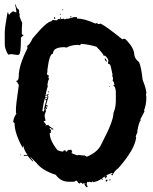

<svg xmlns="http://www.w3.org/2000/svg" viewBox="-44 -771 647 811"><path d="M222.7 -731.9V-728H218.8Q219.2 -731.9 222.7 -731.9ZM209 -712.4H212.9Q212.9 -708.5 209 -708.5ZM255.9 -702.6H257.8Q257.8 -699.7 252 -696.8V-698.7Q252.4 -702.6 255.9 -702.6ZM187.5 -698.7 189.5 -694.8V-690.9Q185.5 -692.9 183.6 -692.9V-694.8Q184.1 -698.7 187.5 -698.7ZM265.6 -698.7H281.2V-692.9Q311 -692.9 359.4 -671.4L363.3 -673.3H365.2L371.1 -669.4H373Q377.4 -669.4 380.9 -671.4Q406.2 -658.7 472.7 -605L476.6 -606.9H484.4Q523.4 -569.3 523.4 -538.6Q526.9 -520 543 -509.3Q552.7 -488.8 558.6 -433.1Q574.2 -395.5 574.2 -376.5L572.3 -372.6L574.2 -360.8Q574.2 -330.1 564.5 -304.2L566.4 -300.3L548.8 -267.1L550.8 -263.2Q542.5 -257.3 535.2 -212.4Q537.1 -212.4 537.1 -210.4Q534.2 -210.4 529.3 -194.8L531.2 -190.9Q525.4 -139.6 457 -62Q437 -46.9 431.6 -30.8H429.7Q425.8 -30.8 425.8 -34.7Q429.7 -36.6 431.6 -36.6L429.7 -40.5Q409.7 -34.7 404.3 -28.8Q408.2 -28.8 408.2 -26.9Q404.3 -18.1 400.4 -17.1V-22.9H394.5Q389.6 -19 386.7 -19L390.6 -13.2L386.7 -11.2H384.8L386.7 -15.1H382.8Q371.6 -5.4 349.6 -1.5Q349.6 -5.4 345.7 -5.4V-1.5H341.8Q337.4 -1.5 334 -3.4Q330.6 -1.5 326.2 -1.5Q326.2 -3.4 324.2 -3.4Q322.3 5.4 322.3 12.2Q326.2 12.7 326.2 16.1Q326.2 20 322.3 20Q312.5 12.2 312.5 2.4H310.5Q305.7 6.3 304.7 6.3Q304.7 3.4 298.8 0.5H296.9Q293 1 293 4.4Q286.6 4.4 281.2 -7.3H275.4L269.5 -3.4H246.1Q212.4 -3.4 191.4 -32.7Q133.3 -51.3 109.4 -83.5Q108.4 -83.5 85.9 -106.9H84L95.7 -91.3V-89.4H93.8Q74.2 -108.4 74.2 -112.8H56.6V-116.7H72.3Q59.1 -133.8 54.7 -153.8H52.7V-147.9H50.8Q17.6 -209 17.6 -249.5V-251.5Q14.2 -251.5 11.7 -257.3Q14.2 -275.9 25.4 -290.5L23.4 -294.4V-312Q23.4 -327.6 35.2 -409.7Q35.2 -417 23.4 -429.2Q35.2 -429.2 35.2 -448.7Q35.2 -495.1 72.3 -567.9L70.3 -577.6Q79.6 -579.1 93.8 -608.9Q153.8 -681.2 173.8 -681.2Q173.8 -684.1 179.7 -687Q190.4 -685.1 197.3 -685.1Q197.3 -688 203.1 -690.9H207L210.9 -689V-690.9Q209 -694.8 209 -696.8H212.9V-690.9H220.7Q222.7 -690.9 222.7 -692.9Q228.5 -690.9 228.5 -689Q236.3 -690.4 236.3 -692.9Q238.3 -692.9 238.3 -690.9Q251 -692.9 259.8 -696.8H265.6ZM296.9 -585.4Q296.9 -583.5 294.9 -579.6L285.2 -581.5Q258.3 -581.5 236.3 -569.8Q229.5 -571.8 228.5 -571.8Q179.7 -571.8 179.7 -544.4Q164.6 -544.4 156.2 -476.1V-464.4H154.3V-462.4Q154.3 -452.6 162.1 -452.6V-450.7L160.2 -440.9Q164.1 -440.4 164.1 -437Q159.7 -437 156.2 -411.6L158.2 -407.7Q154.3 -397.9 150.4 -378.4V-372.6H148.4V-368.7L150.4 -364.7H146.5V-358.9L150.4 -360.8H152.3V-356.9Q144.5 -356.9 144.5 -351.1Q140.6 -342.3 134.8 -302.2L138.7 -300.3H140.6Q140.6 -307.1 150.4 -310.1V-308.1Q150.4 -306.2 148.4 -306.2L150.4 -302.2Q144.5 -289.1 144.5 -280.8Q148.4 -263.2 148.4 -261.2Q145 -259.3 140.6 -259.3V-257.3L150.4 -245.6Q148.4 -241.7 148.4 -239.7L154.3 -243.7L158.2 -241.7Q158.2 -243.7 160.2 -243.7Q160.2 -239.7 181.6 -226.1V-224.1H175.8Q171.9 -224.1 171.9 -230H166V-228Q171.9 -221.7 171.9 -218.3Q169.9 -214.4 169.9 -212.4Q171.9 -212.4 171.9 -210.4Q168 -208.5 166 -208.5Q166 -177.7 199.2 -136.2Q215.8 -130.4 222.7 -130.4Q222.7 -136.2 232.4 -136.2Q234.4 -132.3 234.4 -130.4Q242.2 -130.4 242.2 -138.2H244.1Q246.1 -138.2 246.1 -136.2L250 -138.2H257.8Q257.8 -134.8 261.7 -128.4Q257.8 -127.9 257.8 -124.5Q264.2 -120.6 283.2 -114.7Q285.2 -114.7 285.2 -116.7L304.7 -114.7H312.5Q322.3 -110.4 322.3 -108.9Q370.1 -128.4 384.8 -163.6Q435.5 -259.3 435.5 -294.4Q445.3 -317.4 445.3 -345.2V-384.3Q442.9 -407.7 435.5 -407.7V-411.6H439.5Q436.5 -429.2 431.6 -429.2L433.6 -439Q433.6 -440.9 429.7 -454.6H431.6Q422.9 -499.5 419.9 -499.5Q412.1 -499.5 412.1 -505.4L414.1 -517.1Q405.8 -534.2 396.5 -536.6Q396.5 -534.7 394.5 -534.7Q394.5 -541.5 363.3 -573.7Q322.3 -585.4 296.9 -585.4ZM398.4 -524.9Q403.3 -523.9 408.2 -511.2H406.2Q398.4 -514.6 398.4 -524.9ZM416 -407.7H419.9V-405.8H416ZM160.2 -386.2Q164.1 -385.7 164.1 -382.3L160.2 -380.4ZM160.2 -374.5H162.1Q162.1 -370.6 158.2 -370.6L160.2 -360.8L150.4 -327.6H156.2V-321.8Q156.2 -317.9 152.3 -317.9V-319.8L154.3 -323.7H150.4V-319.8L154.3 -314Q154.3 -310.1 150.4 -310.1V-314H148.4Q148.4 -308.1 142.6 -308.1V-310.1Q142.6 -317.4 152.3 -349.1L148.4 -347.2L146.5 -351.1Q156.2 -351.1 156.2 -362.8V-368.7L152.3 -366.7H150.4Q150.4 -369.6 160.2 -374.5ZM43 -118.7H44.9V-114.7H43ZM398.4 -28.8V-24.9H400.4V-28.8ZM421.9 -15.1V-9.3H418V-11.2Q418.5 -15.1 421.9 -15.1ZM408.2 -13.2 410.2 -9.3Q410.2 -6.3 404.3 -3.4L402.3 -7.3Q402.3 -10.3 408.2 -13.2ZM316.4 4.4V6.3H320.3V4.4ZM20 -751.5H23.4Q23.4 -737.8 35.6 -730L37.6 -720.7H35.6Q39.6 -710.9 39.6 -705.1H37.6Q43.9 -685.1 49.8 -674.3L48.3 -650.9V-627.9Q48.3 -624 55.2 -624V-622.1L44.4 -612.3V-610.4Q44.4 -540.5 35.6 -540.5L32.2 -538.6Q6.8 -542.5 2.4 -542.5Q-4.4 -540.5 -9.8 -540.5Q-23.9 -564.5 -23.9 -585V-637.2Q-23.9 -651.9 -13.2 -712.9Q-13.2 -718.8 -9.8 -718.8Q-8.3 -709 -4.4 -709Q-0.5 -716.3 9.3 -722.7H14.6Q18.1 -718.8 25.4 -718.8Q25.4 -726.1 20 -751.5Z"/></svg>

Font: Mister Brush
Style: Regular
Weight: 400
Designer: GGBotNet
Foundry: GGBotNet
Version: 1.00